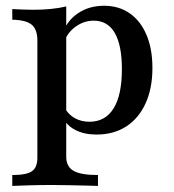

<svg xmlns="http://www.w3.org/2000/svg" viewBox="-20 -447 591 654"><path d="M21.8 186.3V149.2Q70.2 149.2 88.7 136.3Q107.3 123.4 107.3 91.1V-308.9Q107.3 -346.8 87.9 -362.9Q68.5 -379 21.8 -379.8V-416.1Q39.5 -415.3 56.9 -414.5Q74.2 -413.7 93.5 -413.7Q156.5 -413.7 205.6 -425V87.1Q205.6 120.2 230.2 134.7Q254.8 149.2 313.7 149.2V186.3Q298.4 185.5 272.6 185.1Q246.8 184.7 216.5 183.9Q186.3 183.1 157.3 183.1Q115.3 183.1 78.2 184.3Q41.1 185.5 21.8 186.3ZM308.9 11.3Q266.9 11.3 237.1 -4Q207.3 -19.4 193.5 -46.8L200 -80.6Q212.1 -57.3 234.3 -44.8Q256.5 -32.3 284.7 -32.3Q338.7 -32.3 366.9 -77.8Q395.2 -123.4 395.2 -211.3Q395.2 -292.7 371 -334.7Q346.8 -376.6 299.2 -376.6Q266.9 -376.6 239.1 -357.3Q211.3 -337.9 199.2 -306.5L195.2 -336.3Q208.9 -377.4 246.4 -402.4Q283.9 -427.4 334.7 -427.4Q384.7 -427.4 421.8 -401.6Q458.9 -375.8 479 -328.2Q499.2 -280.6 499.2 -215.3Q499.2 -146 475.8 -94.8Q452.4 -43.5 409.7 -16.1Q366.9 11.3 308.9 11.3Z"/></svg>

Font: Playfair 9pt SemiBold
Style: Regular
Weight: 600
Designer: Claus Eggers Sørensen
Foundry: Claus Eggers Sørensen
Version: Version 2.001;gftools[0.9.30]